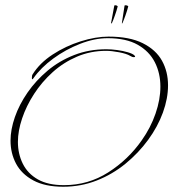

<svg xmlns="http://www.w3.org/2000/svg" viewBox="-20 -693 658 729"><path d="M220 16Q151 16 106.5 -8Q62 -32 41 -71.5Q20 -111 20 -159Q20 -201 36.5 -248.5Q53 -296 84.5 -341.5Q116 -387 160.5 -424.5Q205 -462 261.5 -484Q318 -506 384 -506Q403 -506 425 -503Q447 -500 465.5 -494.5Q484 -489 490 -483Q493 -480 493 -478Q493 -476 488 -476Q482 -476 474 -481Q461 -489 432.5 -494.5Q404 -500 383 -500Q324 -500 272.5 -478Q221 -456 180 -419Q139 -382 109.5 -336.5Q80 -291 64 -243.5Q48 -196 48 -154Q48 -109 66.5 -71.5Q85 -34 123.5 -12Q162 10 223 10Q315 10 391 -38.5Q467 -87 518 -160Q552 -208 570.5 -261.5Q589 -315 589 -364Q589 -415 568 -456.5Q547 -498 503 -523Q459 -548 389 -548Q339 -548 284 -526.5Q229 -505 182 -470.5Q135 -436 107 -396Q104 -392 103 -392Q101 -392 101 -397Q101 -407 104 -411Q131 -454 180 -486Q229 -518 286 -536Q343 -554 392 -554Q472 -554 522 -529Q572 -504 595 -462.5Q618 -421 618 -369Q618 -319 598.5 -265.5Q579 -212 542.5 -162Q506 -112 456.5 -71.5Q407 -31 347 -7.5Q287 16 220 16ZM402 -607 414 -672Q415 -673 418 -673Q423 -673 426 -670L427 -669Q423 -653 416 -633.5Q409 -614 406 -608Q405 -604 403 -604Q401 -604 402 -607ZM443 -607 453 -672Q454 -673 457 -673Q463 -673 466 -670L467 -669Q463 -653 456 -633.5Q449 -614 446 -608Q445 -604 443.5 -604Q442 -604 443 -607Z"/></svg>

Font: Explora
Style: Regular
Weight: 400
Designer: Robert E. Leuschke
Foundry: Robert E. Leuschke
Version: Version 1.010